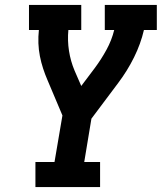

<svg xmlns="http://www.w3.org/2000/svg" viewBox="-20 -755 653 775"><path d="M123 0V-101H200L232 -289L172 -431Q162 -454 154 -478.5Q146 -503 141 -528.5Q136 -554 135 -580.5Q134 -607 137 -634H97V-735H308V-634H256Q252 -591 258.5 -549.5Q265 -508 281 -470L308 -408L363 -481Q389 -516 410 -554.5Q431 -593 441 -634H403V-735H613V-634H561Q548 -578 521 -523.5Q494 -469 457 -420L349 -276L320 -101H384V0Z"/></svg>

Font: Iosevka Curly Slab ExObl
Style: Bold
Weight: 700
Width: 7
Italic angle: -9°
Monospace: yes
Designer: Belleve Invis
Foundry: Belleve Invis
Version: Version 11.0.0; ttfautohint (v1.8.3)